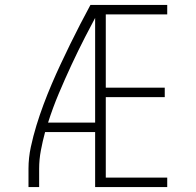

<svg xmlns="http://www.w3.org/2000/svg" viewBox="-20 -755 790 775"><path d="M95 0V-74Q95 -118 104.5 -162Q114 -206 127 -248.5Q140 -291 155.5 -332.5Q171 -374 188.5 -415Q206 -456 225 -496.5Q244 -537 263.5 -577Q283 -617 303.5 -656.5Q324 -696 345 -735H364V-726L382 -717Q352 -661 323.5 -605.5Q295 -550 268.5 -493Q242 -436 217.5 -378Q193 -320 174 -260H364V-222H162Q152 -185 145 -148Q138 -111 138 -74V0ZM364 0V-735H655V-697H407V-401H645V-363H407V-38H655V0Z"/></svg>

Font: Zed Sans Extralight Extended
Style: Regular
Weight: 200
Width: 7
Designer: Belleve Invis
Foundry: Belleve Invis
Version: Version 1.0.0; ttfautohint (v1.8.4)